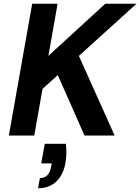

<svg xmlns="http://www.w3.org/2000/svg" viewBox="-20 -720 745 1020"><path d="M27 0 151 -700H286L237 -423L539 -700H705L399 -423L589 0H429L287 -321L206 -248L162 0ZM182 280 192 226Q217 226 232 210.5Q247 195 252 163L255 148H199L218 44H330Q333 71 332.5 96Q332 121 328 144Q317 208 279.5 244Q242 280 182 280Z"/></svg>

Font: DM Sans 11pt
Style: Bold Italic
Weight: 700
Italic angle: -10°
Version: Version 4.004;gftools[0.9.30]